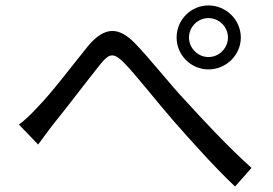

<svg xmlns="http://www.w3.org/2000/svg" viewBox="-20 -702 996 700"><path d="M669 -565C669 -604 701 -636 740.1 -636C779.1 -636 811.1 -604 811.1 -565C811.1 -527 779.1 -494 740.1 -494C701 -494 669 -527 669 -565ZM623.9 -565C623.9 -501.1 676.1 -448.9 740.1 -448.9C804 -448.9 858 -501.1 858 -565C858 -630 804 -682.2 740.1 -682.2C676.1 -682.2 623.9 -630 623.9 -565ZM49 -247.9 119 -175.1C133.9 -194.2 155.2 -225.1 175.1 -250C221.9 -307.9 301.1 -411.9 345.2 -467C362.2 -487.9 375 -500 388.8 -500C402 -500 415.8 -490.1 435 -470.2C480.1 -423.3 551.8 -331 612.9 -261C677.9 -187.1 764.9 -89.8 837 -22L897 -89.8C812.1 -165.8 719.1 -266 661.9 -328.8C599.8 -393.8 526.3 -489 470.2 -546.2C441.1 -575.3 414.8 -589.1 389.9 -589.1C360.1 -589.1 331.7 -570.3 301.8 -535.2C247.9 -469.1 166.9 -361.2 116.8 -311.1C92 -284.1 72.1 -264.9 49 -247.9Z"/></svg>

Font: Karasuma Gothic
Style: Regular
Weight: 400
Designer: Rasmus Andersson, Ryoko Nishizuka
Foundry: Genbu
Version: Version 1.00